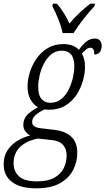

<svg xmlns="http://www.w3.org/2000/svg" viewBox="-61 -786 574 1046"><path d="M137 240Q50 240 4.5 205.5Q-41 171 -41 109Q-41 64 -20 32.5Q1 1 34 -19Q67 -39 104 -48Q88 -56 77 -70.5Q66 -85 66 -106Q66 -133 82.5 -154.5Q99 -176 146 -202Q120 -216 104.5 -245Q89 -274 89 -315Q89 -350 101 -390Q113 -430 137 -465.5Q161 -501 198.5 -523.5Q236 -546 286 -546Q310 -546 331.5 -538.5Q353 -531 369 -515Q389 -543 409.5 -559.5Q430 -576 456 -576Q474 -576 483.5 -565Q493 -554 493 -537Q493 -517 483.5 -503Q474 -489 453 -489Q453 -526 432 -526Q420 -526 409.5 -517.5Q399 -509 385 -494Q402 -466 402 -421Q402 -387 391 -347Q380 -307 356.5 -270.5Q333 -234 295.5 -211Q258 -188 205 -188Q193 -188 182 -190Q150 -175 132 -158.5Q114 -142 114 -121Q114 -106 126.5 -98Q139 -90 156 -88L239 -78Q296 -71 328 -40.5Q360 -10 360 47Q360 96 337.5 140Q315 184 266 212Q217 240 137 240ZM213 -226Q248 -226 273 -246.5Q298 -267 313.5 -299Q329 -331 336.5 -364.5Q344 -398 344 -424Q344 -469 326 -489.5Q308 -510 277 -510Q243 -510 218.5 -490Q194 -470 178 -439Q162 -408 154.5 -374Q147 -340 147 -313Q147 -268 165 -247Q183 -226 213 -226ZM139 202Q200 202 235.5 182Q271 162 286.5 129.5Q302 97 302 60Q302 26 283 4Q264 -18 222 -23L145 -31Q83 -19 48 15Q13 49 13 104Q13 146 42 174Q71 202 139 202ZM280 -606Q273 -641 256.5 -682Q240 -723 224 -753L227 -766H249Q269 -743 287 -714.5Q305 -686 317 -658Q340 -685 370 -714Q400 -743 431 -766H457L454 -753Q423 -720 392.5 -681Q362 -642 340 -606Z"/></svg>

Font: Noto Serif Condensed Light
Style: Italic
Weight: 300
Width: 3
Italic angle: -12°
Designer: Monotype Design Team
Foundry: Monotype Imaging Inc.
Version: Version 2.014; ttfautohint (v1.8.4.7-5d5b)